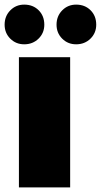

<svg xmlns="http://www.w3.org/2000/svg" viewBox="-32 -812 437 832"><path d="M272 -564V0H50V-564ZM73 -620Q37 -620 12.5 -644.5Q-12 -669 -12 -705Q-12 -742 12.5 -767Q37 -792 73 -792Q111 -792 135.5 -767.5Q160 -743 160 -705Q160 -669 135 -644.5Q110 -620 73 -620ZM298 -620Q262 -620 237.5 -644.5Q213 -669 213 -705Q213 -742 237.5 -767Q262 -792 298 -792Q336 -792 360.5 -767.5Q385 -743 385 -705Q385 -669 360 -644.5Q335 -620 298 -620Z"/></svg>

Font: Fz Poppins Black
Style: Regular
Weight: 900
Designer: Ninad Kale (Devanagari), Jonny Pinhorn (Latin)
Foundry: Indian Type Foundry
Version: Vit hóa bi Vntype.Com & FontZin.Com